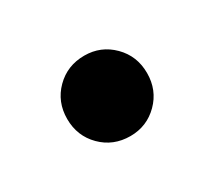

<svg xmlns="http://www.w3.org/2000/svg" viewBox="-48 -217 336 302"><g transform="rotate(-30 120.5 -66.0)"><path d="M121 7Q90 7 69 -14Q48 -35 48 -66Q48 -97 69 -118Q90 -139 121 -139Q151 -139 172 -118Q193 -97 193 -66Q193 -35 172 -14Q151 7 121 7Z"/></g></svg>

Font: Fz Poppins Med
Style: Regular
Weight: 500
Designer: Ninad Kale (Devanagari), Jonny Pinhorn (Latin)
Foundry: Indian Type Foundry
Version: Vit hóa bi Vntype.Com & FontZin.Com